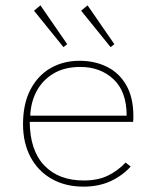

<svg xmlns="http://www.w3.org/2000/svg" viewBox="-20 -687 590 717"><path d="M292 10Q224 10 173 -19Q122 -48 94 -100.5Q66 -153 66 -223Q66 -300 94 -353Q122 -406 169.5 -433Q217 -460 277 -460Q334 -460 379.5 -437.5Q425 -415 451.5 -369Q478 -323 478 -254Q478 -246 478 -243Q478 -240 477 -232H91Q92 -125 145.5 -69Q199 -13 293 -13Q346 -13 383.5 -31.5Q421 -50 449 -80L468 -65Q436 -30 392 -10Q348 10 292 10ZM93 -255H453Q453 -345 404 -391Q355 -437 280 -437Q221 -437 180 -412.5Q139 -388 117 -347Q95 -306 93 -255ZM217 -511 107 -647 131 -667 231 -522ZM393 -511 283 -647 307 -667 407 -522Z"/></svg>

Font: Inconsolata SemiExpanded ExtraLight
Style: Regular
Weight: 200
Width: 6
Monospace: yes
Designer: Raph Levien, Cyreal, Brenton Simpson
Foundry: Raph Levien, Cyreal, Google
Version: Version 3.001; ttfautohint (v1.8.2.53-6de2)